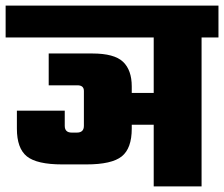

<svg xmlns="http://www.w3.org/2000/svg" viewBox="-40 -662 796 682"><path d="M736 -642V-529H676V0H506V-219H428V-205Q428 -135 392.5 -106.5Q357 -78 267 -78H181Q91 -78 55.5 -106.5Q20 -135 20 -205V-269H190V-215Q190 -191 215 -191H233Q258 -191 258 -215V-339Q258 -359 235 -359H133V-472H288Q366 -472 397 -442.5Q428 -413 428 -355V-332H506V-529H-20V-642Z"/></svg>

Font: Teko
Style: Bold
Weight: 700
Designer: Manushi Parikh, Jonny Pinhorn
Foundry: Indian Type Foundry
Version: Version 1.106;PS 1.0;hotconv 1.0.78;makeotf.lib2.5.61930; tt